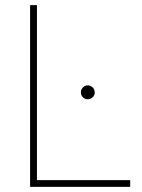

<svg xmlns="http://www.w3.org/2000/svg" viewBox="-20 -731 556 751"><path d="M124.5 -26.4H489.3V0H97.7V-710.9H124.5ZM296.4 -369.6Q296.4 -380.9 304.2 -388.9Q312 -397 323.2 -397Q334.5 -397 342.5 -388.9Q350.6 -380.9 350.6 -369.6Q350.6 -358.4 342.5 -350.6Q334.5 -342.8 323.2 -342.8Q312 -342.8 304.2 -350.6Q296.4 -358.4 296.4 -369.6Z"/></svg>

Font: Roboto Thin
Style: Regular
Weight: 250
Designer: Google
Version: Version 2.134; 2016